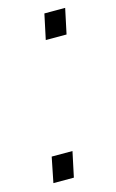

<svg xmlns="http://www.w3.org/2000/svg" viewBox="-87 -549 357 589"><g transform="rotate(-15 91.0 -255.0)"><path d="M99 -430 116 -510H182L165 -430ZM8 0 24 -80H90L73 0Z"/></g></svg>

Font: Saira Condensed Light
Style: Italic
Weight: 300
Width: 3
Italic angle: -12°
Designer: Hector Gatti with collaboration of the Omnibus-Type team
Foundry: Omnibus-Type
Version: Version 1.101